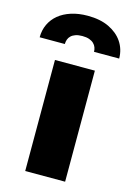

<svg xmlns="http://www.w3.org/2000/svg" viewBox="-170 -850 631 911"><g transform="rotate(15 145.5 -394.0)"><path d="M244.3 0H48.3V-545.5H244.3ZM340.9 -630.7H217.3Q217.3 -641.3 213.6 -651.8Q209.9 -662.3 201.3 -670.6Q192.8 -679 179 -683.9Q165.1 -688.9 144.9 -688.9Q125 -688.9 111.5 -684.1Q98 -679.3 89.7 -671.3Q81.3 -663.4 77.6 -652.7Q73.9 -642 73.9 -630.7H-49.7Q-49.7 -665.8 -36 -694.8Q-22.4 -723.7 2.8 -744.5Q28.1 -765.3 64.1 -776.8Q100.1 -788.4 144.9 -788.4Q207 -788.4 250 -767.6Q293 -746.8 316.1 -712.7Q340.6 -676.5 340.9 -630.7Z"/></g></svg>

Font: Linik Sans Black
Style: Regular
Weight: 900
Designer: Fonts by Rasmus Andersson / Changes by Cristiano Sobral with parts from Marc Monis
Foundry: rsms
Version: Version 3.020; ttfautohint (v1.6)